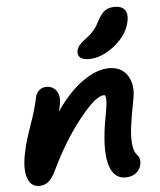

<svg xmlns="http://www.w3.org/2000/svg" viewBox="-56 -859 765 919"><g transform="rotate(-5 326.5 -399.0)"><path d="M383.8 -571.8Q355.5 -571.8 342.8 -584Q330.1 -596.2 334 -616.2Q337.4 -631.3 347.7 -643.3Q357.9 -655.3 378.9 -670.9Q405.3 -690.4 419.9 -708.5Q434.6 -726.6 449.2 -755.9Q465.8 -786.6 484.1 -798.3Q502.4 -810.1 528.8 -810.1Q563 -810.1 577.4 -791Q591.8 -772 585 -737.8Q571.8 -671.9 509.5 -621.8Q447.3 -571.8 383.8 -571.8ZM509.8 7.8Q450.7 7.8 431.6 -66.9Q412.6 -141.6 439.9 -289.1Q448.7 -334.5 450.4 -355.2Q452.1 -376 446.8 -393.1H439.9Q401.4 -393.1 321.3 -292.2Q241.2 -191.4 175.8 -54.2Q158.7 -18.1 140.1 -2.9Q121.6 12.2 96.2 12.2Q53.2 12.2 39.3 -33.7Q25.4 -79.6 41 -150.9Q52.2 -207.5 78.6 -280.3Q105 -353 116.2 -409.2Q120.1 -430.2 134.5 -443.6Q148.9 -457 169.9 -457Q201.2 -457 218.5 -432.6Q235.8 -408.2 227.1 -365.2Q224.6 -350.6 219.2 -333Q279.8 -422.4 348.1 -471.2Q416.5 -520 476.1 -520Q536.6 -520 565.2 -475.1Q593.8 -430.2 580.1 -361.8Q564.5 -281.7 558.1 -233.9Q551.8 -186 555.2 -148.9Q558.6 -111.8 575.2 -94.2Q591.3 -78.1 585.9 -46.9Q581.1 -23.9 561.5 -8.1Q542 7.8 509.8 7.8Z"/></g></svg>

Font: Shantell Sans Irregular
Style: Italic
Weight: 600
Italic angle: -11.31°
Designer: Stephen Nixon, Anya Danilova, Shantell Martin
Foundry: Arrow Type
Version: Version 1.006;[9816181b4]